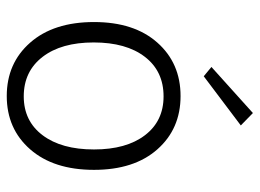

<svg xmlns="http://www.w3.org/2000/svg" viewBox="-121 -645 776 574"><g transform="rotate(90 267.0 -358.0)"><path d="M45.9 -251Q45.9 -371.1 107.4 -440.4Q168.9 -509.8 267.1 -509.8Q365.2 -509.8 426.5 -440.4Q487.8 -371.1 487.8 -251Q487.8 -130.4 426.5 -60.3Q365.2 9.8 267.1 9.8Q168.9 9.8 107.4 -60.3Q45.9 -130.4 45.9 -251ZM106.9 -250Q106.9 -153.3 150.1 -97.2Q193.4 -41 268.1 -41Q341.8 -41 384.3 -97.4Q426.8 -153.8 426.8 -251Q426.8 -347.7 384.3 -403.3Q341.8 -459 268.1 -459Q192.9 -459 149.9 -403.1Q106.9 -347.2 106.9 -250ZM208 -579.1 180.2 -602.1 317.9 -726.1 355 -689.9Z"/></g></svg>

Font: LT Hoop Light
Style: Regular
Weight: 300
Designer: Daniel Lyons
Foundry: LyonsType
Version: Version 1.000